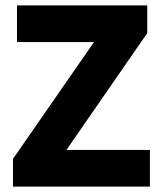

<svg xmlns="http://www.w3.org/2000/svg" viewBox="-20 -695 607 715"><path d="M28.3 0V-103.3L330 -538.3H43.3V-675H528.3V-571.7L227.5 -136.7H538.3V0Z"/></svg>

Font: Funnel Sans ExtraBold
Style: Regular
Weight: 800
Version: Version 1.000; Beta; Release 5; Build 24; ttfautohint (v1.8.